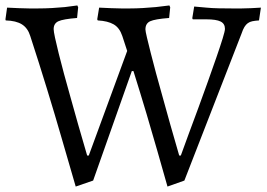

<svg xmlns="http://www.w3.org/2000/svg" viewBox="-27 -668 979 705"><path d="M588 17Q571 -43 551 -113Q534 -173 511.5 -248.5Q489 -324 463 -407H457L315 -5L251 17Q226 -69 199 -162Q176 -242 146 -340Q116 -438 84 -536Q75 -565 53.5 -578.5Q32 -592 -6 -593Q-6 -594 -6.5 -595Q-7 -596 -7 -597L-1 -640Q22 -639 43 -638Q61 -637 80 -637Q99 -637 112 -637Q138 -637 164.5 -638.5Q191 -640 211 -642Q235 -645 257 -648L260 -641L256 -602Q205 -598 187.5 -590Q170 -582 170 -561Q170 -553 175 -529.5Q180 -506 188.5 -472Q197 -438 208 -397Q219 -356 231 -314Q258 -216 293 -97H299L440 -481L422 -536Q412 -566 390.5 -578.5Q369 -591 332 -593L330 -597L337 -640Q360 -639 381 -638Q399 -637 418 -637Q437 -637 450 -637Q473 -637 498 -638.5Q523 -640 545 -642Q571 -645 595 -648L598 -641L594 -602Q542 -598 524.5 -590Q507 -582 507 -560Q507 -554 512.5 -530.5Q518 -507 526.5 -473.5Q535 -440 546 -399Q557 -358 569 -316Q596 -217 631 -97H637Q649 -131 666 -176.5Q683 -222 701 -271Q719 -320 736.5 -369Q754 -418 768 -458.5Q782 -499 790.5 -526.5Q799 -554 799 -562Q799 -581 783 -589Q767 -597 731 -597H681L679 -601L686 -644Q707 -642 731 -640Q751 -638 776 -637.5Q801 -637 825 -637Q842 -637 860.5 -637Q879 -637 895 -638Q913 -639 931 -640L924 -593Q909 -592 899.5 -590Q890 -588 883 -583Q876 -578 870.5 -569Q865 -560 860 -545L650 -5Z"/></svg>

Font: Alegreya
Style: Regular
Weight: 400
Designer: Juan Pablo del Peral
Foundry: Juan Pablo del Peral
Version: Version 1.003